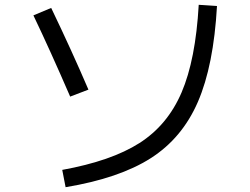

<svg xmlns="http://www.w3.org/2000/svg" viewBox="-20 -759 1040 799"><path d="M883 -734Q869 -486 803.5 -335Q738 -184 607 -100.5Q476 -17 253 20L239 -52Q443 -89 560 -163.5Q677 -238 735.5 -374Q794 -510 807 -739ZM119 -695 193 -726Q279 -547 348 -386L272 -357Q188 -551 119 -695Z"/></svg>

Font: Mplus 1p
Style: Regular
Weight: 400
Version: Version 1.061